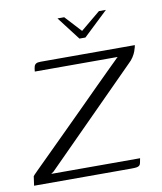

<svg xmlns="http://www.w3.org/2000/svg" viewBox="-79 -670 615 730"><g transform="rotate(-10 229.0 -305.5)"><path d="M192 -611H218L276 -548L352 -611H379L284 -521H261ZM66 -33H409Q407 -22 405.5 -15Q404 -8 400 -5Q396 -2 389 -1Q382 0 369 0H-6L-1 -36Q-1 -37 18 -56Q37 -75 69 -106.5Q101 -138 139.5 -176.5Q178 -215 218.5 -255Q259 -295 294 -330.5Q329 -366 355 -391Q369 -404 378.5 -414Q388 -424 392 -427H72Q73 -439 75 -446Q77 -453 82.5 -456.5Q88 -460 100 -460H464Q464 -459 462.5 -452.5Q461 -446 457.5 -436.5Q454 -427 447 -416Q440 -405 429 -395L76 -40Z"/></g></svg>

Font: Genos Thin Light
Style: Italic
Weight: 300
Italic angle: -8°
Version: Version 1.010